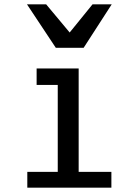

<svg xmlns="http://www.w3.org/2000/svg" viewBox="-20 -866 640 886"><path d="M149 -550H343V-73H494V0H106V-73H246.5V-168V-474H149ZM104.5 -846H193L301.5 -716L407 -846H495.5L366 -645.5H237.5Z"/></svg>

Font: JuliaMono Medium
Style: Regular
Weight: 500
Monospace: yes
Designer: cormullion
Foundry: corm
Version: Version 0.054; ttfautohint (v1.8.4)